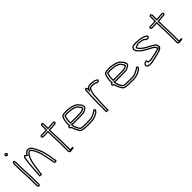

<svg xmlns="http://www.w3.org/2000/svg" viewBox="212 -1818 3038 3038"><g transform="rotate(-45 1731.0 -299.0)"><path d="M42 -649C42 -633 56 -619 73 -619C87 -619 99 -632 99 -646C99 -662 85 -676 69 -676C55 -676 42 -663 42 -649ZM46 -436C46 -388 48 -340 49 -292C49 -280 50 -268 51 -257L52 -242V-217C54 -201 55 -182 55 -166C56 -159 56 -151 57 -144V-121C58 -89 59 -57 59 -26V39C59 58 67 78 86 78C100 78 113 65 113 51V-26C113 -58 112 -90 112 -121L111 -138C111 -143 111 -149 110 -154C110 -166 108 -184 108 -197C107 -209 107 -221 106 -233C106 -241 105 -250 105 -260C104 -268 104 -277 103 -286C102 -331 100 -377 100 -422V-448C100 -470 95 -494 73 -494C65 -494 58 -489 55 -483C54 -482 52 -481 51 -480C48 -466 46 -451 46 -436ZM62 -649C62 -651 67 -656 69 -656C74 -656 79 -651 79 -646C79 -643 75 -639 73 -639C67 -639 62 -645 62 -649ZM66 -436C66 -447 67 -460 69 -469L71 -471L73 -474C74 -474 80 -472 80 -448V-422C80 -376 82 -331 83 -286V-285V-284C84 -277 84 -268 85 -259C85 -248 86 -239 86 -233V-232V-231C87 -221 87 -207 88 -196C88 -181 90 -164 90 -154V-152V-150C90 -148 91 -143 91 -138V-137L92 -120C92 -88 93 -58 93 -26V51C93 53 88 58 86 58C85 58 79 56 79 39V-26C79 -57 78 -90 77 -121V-145V-147C76 -152 76 -159 75 -167C75 -184 74 -202 72 -218V-243L71 -259C70 -271 69 -280 69 -292C68 -341 66 -388 66 -436Z M199 -30C205 -25 215 -21 226 -22C234 -20 253 -26 253 -33C253 -80 266 -116 269 -161L272 -179C279 -238 291 -294 310 -339C317 -357 328 -373 336 -389L357 -410C361 -413 364 -416 369 -419C371 -419 374 -418 377 -418C380 -416 384 -414 387 -412C419 -380 439 -329 456 -281L465 -254C469 -236 474 -217 478 -199C490 -154 497 -107 505 -58L508 -40C511 -24 520 -7 537 -5C555 -5 570 -16 570 -33C570 -38 569 -42 564 -44H563C559 -64 556 -88 553 -109L552 -127C549 -146 543 -163 541 -182C535 -201 529 -227 525 -249C521 -260 518 -270 514 -281L502 -314C492 -336 483 -356 473 -378C451 -413 436 -453 395 -468C364 -480 336 -466 320 -450C317 -448 314 -446 311 -443L302 -434C300 -432 293 -424 293 -420C289 -422 286 -425 283 -427C281 -434 271 -440 260 -438C247 -431 234 -414 232 -396C218 -311 212 -219 205 -125L202 -82C201 -69 199 -55 199 -42ZM219 -42C219 -54 221 -67 222 -81L225 -124C232 -218 238 -309 252 -393V-394C253 -402 259 -412 265 -417L266 -414L272 -410C272 -410 277 -406 284 -402L313 -388V-416C314 -418 316 -420 316 -420L325 -429C326 -430 328 -431 331 -433L333 -434L334 -436C347 -449 366 -457 388 -449C419 -438 432 -407 455 -369C465 -347 474 -326 483 -306L495 -274C499 -264 502 -254 506 -244C510 -222 515 -198 521 -178C524 -157 529 -141 532 -125L533 -107V-106C536 -85 539 -61 543 -40L546 -27C544 -26 541 -25 538 -25C535 -26 530 -31 528 -43L525 -61C517 -110 509 -158 497 -204C493 -224 489 -240 485 -258L484 -259L475 -288C458 -337 437 -390 401 -426L400 -428L398 -429C393 -432 389 -434 388 -435L383 -438H377C375 -438 374 -439 369 -439H363L359 -436C352 -432 348 -428 345 -426L344 -425L320 -401L318 -398C311 -384 299 -367 291 -347C271 -300 259 -241 252 -182L249 -163V-162C246 -123 234 -87 233 -42H230H228H224Z M654 -448C658 -433 671 -425 689 -425H723C744 -425 764 -428 786 -428V-419C786 -410 786 -395 787 -379C787 -344 788 -299 791 -267C791 -253 791 -240 792 -227V-203L793 -195C793 -182 793 -170 794 -158V4C794 24 807 43 826 43C837 43 848 41 858 38C878 36 902 39 905 20C905 12 902 7 896 7H848V-162C847 -173 847 -185 847 -198C846 -206 846 -216 846 -227C845 -241 845 -254 845 -268C844 -280 843 -298 842 -318C842 -334 841 -351 841 -367C840 -388 840 -408 840 -419V-429C845 -429 850 -429 856 -430H874C900 -434 923 -434 949 -437H955C970 -439 986 -449 986 -466C984 -481 968 -494 951 -491C945 -491 940 -491 935 -490C917 -490 900 -487 881 -485C879 -485 876 -484 872 -484H856L840 -483V-568C840 -587 831 -604 813 -604C800 -604 786 -591 786 -577V-482C764 -482 747 -479 727 -479H676C662 -477 654 -463 654 -448ZM674 -451C675 -457 678 -459 678 -459H727C749 -459 766 -462 786 -462H806V-577C806 -579 811 -584 813 -584C815 -584 820 -583 820 -568V-462L857 -464H872C877 -464 881 -465 882 -465H883C903 -467 919 -470 935 -470H937H939C941 -470 945 -471 951 -471H953H954C958 -472 964 -469 966 -465C965 -463 961 -458 953 -457H948H947C923 -454 899 -454 872 -450H854H853C849 -449 845 -449 840 -449H820V-419C820 -408 820 -388 821 -367C821 -349 822 -333 822 -318V-317C823 -297 824 -279 825 -267C825 -253 825 -239 826 -226C826 -215 826 -206 827 -197C827 -183 827 -171 828 -161V23H826C822 23 814 17 814 4V-159V-160C813 -171 813 -182 813 -195V-196L812 -204V-228V-229C811 -241 811 -253 811 -267V-268V-269C808 -300 807 -344 807 -379V-380C806 -395 806 -410 806 -419V-448H786C762 -448 742 -445 723 -445H689C678 -445 675 -449 674 -451Z M1070 -246C1070 -226 1086 -220 1099 -213C1110 -166 1130 -130 1152 -95C1166 -67 1203 -61 1240 -58C1268 -56 1298 -53 1329 -55H1368C1396 -55 1417 -57 1441 -62C1469 -67 1488 -72 1509 -87C1523 -94 1537 -100 1550 -107C1554 -113 1558 -119 1561 -124C1568 -127 1577 -136 1577 -146C1577 -162 1570 -169 1560 -173C1546 -183 1536 -170 1531 -161C1511 -151 1490 -139 1469 -129C1440 -113 1402 -109 1359 -109H1320C1292 -107 1268 -110 1244 -112C1228 -113 1210 -114 1199 -121C1193 -129 1186 -139 1181 -148C1175 -160 1169 -167 1164 -181C1159 -196 1151 -212 1151 -231L1150 -239C1153 -238 1157 -238 1160 -238C1165 -237 1169 -237 1172 -237H1306C1334 -238 1361 -239 1388 -241C1413 -241 1429 -252 1447 -261C1463 -272 1482 -278 1489 -298C1498 -317 1489 -330 1482 -342C1483 -345 1483 -348 1483 -352C1480 -359 1477 -363 1474 -364C1469 -373 1463 -380 1455 -388C1451 -394 1445 -400 1439 -406C1436 -410 1432 -415 1428 -419C1418 -425 1408 -432 1397 -438C1344 -461 1269 -478 1192 -471C1174 -470 1157 -469 1142 -461C1127 -453 1115 -436 1111 -418C1101 -391 1097 -363 1093 -330V-304C1092 -297 1092 -290 1093 -283C1093 -280 1094 -278 1094 -275L1079 -269C1074 -264 1070 -255 1070 -246ZM1090 -246C1090 -248 1091 -251 1092 -253L1114 -261V-275C1114 -280 1113 -283 1113 -283V-284V-286C1112 -291 1112 -296 1113 -301V-303V-329C1117 -363 1121 -387 1130 -411V-412L1131 -414C1134 -427 1142 -438 1151 -443C1161 -448 1174 -450 1193 -451C1266 -458 1338 -441 1388 -420C1397 -415 1406 -408 1415 -403C1418 -400 1421 -397 1423 -394L1424 -393L1425 -392C1431 -386 1436 -381 1438 -377L1439 -375L1441 -374C1448 -367 1453 -361 1457 -354L1460 -347H1463L1460 -340L1465 -332C1473 -318 1475 -316 1471 -307L1470 -306V-305C1467 -295 1457 -291 1437 -278C1417 -268 1406 -261 1388 -261H1387C1361 -259 1333 -258 1306 -257H1172C1169 -257 1167 -257 1164 -258H1162H1160H1156L1126 -268L1131 -230C1131 -206 1141 -187 1145 -174C1151 -156 1158 -150 1163 -139C1169 -128 1176 -118 1183 -109L1185 -106L1188 -104C1206 -93 1228 -93 1243 -92C1266 -90 1292 -87 1321 -89H1359C1403 -89 1445 -93 1478 -111C1501 -122 1521 -133 1540 -143L1545 -146L1548 -151C1549 -152 1550 -154 1551 -155L1553 -154C1557 -152 1557 -154 1557 -146C1557 -145 1554 -142 1553 -142L1547 -140L1544 -134L1536 -122C1524 -116 1513 -112 1500 -105L1499 -104L1497 -103C1479 -90 1465 -87 1437 -82C1414 -77 1395 -75 1368 -75H1328C1299 -73 1270 -76 1242 -78C1204 -81 1178 -89 1170 -104L1169 -105V-106C1147 -140 1128 -174 1118 -218L1116 -226L1108 -231C1091 -240 1090 -240 1090 -246ZM1134 -290 1135 -272H1157C1165 -271 1165 -271 1167 -271H1306C1333 -271 1364 -272 1388 -275C1403 -276 1409 -281 1412 -282C1423 -287 1433 -293 1441 -296L1453 -301V-314C1453 -336 1439 -350 1439 -350L1438 -354L1435 -356C1434 -357 1432 -360 1427 -365L1426 -367H1425L1424 -369V-370L1422 -374C1411 -396 1388 -403 1378 -409V-410H1377C1347 -425 1309 -433 1270 -436H1269H1261C1243 -438 1228 -439 1211 -439H1210H1208C1194 -437 1181 -436 1167 -434L1157 -432L1152 -423C1150 -418 1149 -414 1149 -411C1141 -385 1138 -357 1134 -333V-332C1133 -319 1133 -304 1134 -290ZM1154 -292C1153 -305 1153 -318 1154 -330C1158 -356 1161 -383 1169 -408C1169 -410 1169 -412 1170 -414C1183 -416 1196 -417 1211 -419C1227 -419 1242 -418 1260 -416H1268C1305 -413 1342 -405 1368 -392C1380 -385 1398 -377 1404 -365V-364C1407 -357 1410 -353 1413 -351C1416 -348 1418 -345 1421 -342C1425 -333 1433 -328 1433 -314C1424 -310 1415 -305 1405 -301C1400 -299 1393 -295 1387 -295C1361 -292 1333 -291 1306 -291H1167C1166 -291 1163 -291 1160 -292Z M1663 0C1667 1 1676 2 1688 2H1694C1708 2 1717 2 1717 0V-78C1717 -120 1719 -162 1721 -203C1722 -220 1722 -236 1725 -250C1725 -262 1726 -275 1727 -289C1727 -311 1729 -338 1733 -357C1736 -380 1744 -396 1749 -416C1754 -426 1763 -444 1775 -447C1779 -447 1783 -448 1787 -448C1791 -448 1796 -449 1801 -449H1815C1821 -448 1826 -448 1832 -448C1835 -448 1838 -447 1840 -447C1844 -446 1848 -446 1852 -445L1855 -443C1859 -442 1864 -440 1869 -438L1878 -433C1888 -429 1898 -426 1908 -426C1916 -426 1922 -427 1926 -431C1944 -435 1946 -467 1928 -474L1918 -479C1901 -491 1881 -497 1856 -500C1848 -501 1840 -501 1832 -502C1826 -502 1821 -502 1815 -503C1807 -503 1799 -503 1792 -502C1791 -502 1789 -503 1788 -503C1782 -502 1777 -502 1772 -501C1748 -498 1738 -486 1727 -470C1727 -488 1718 -505 1700 -505C1683 -505 1673 -488 1673 -471V-456C1673 -449 1673 -441 1672 -433V-426C1672 -420 1671 -414 1671 -408C1670 -395 1669 -382 1668 -368C1668 -359 1667 -349 1667 -339C1667 -294 1664 -245 1663 -198ZM1683 -18V-198C1684 -244 1687 -293 1687 -339C1687 -347 1688 -358 1688 -367C1689 -381 1690 -393 1691 -406V-407V-408C1691 -412 1692 -418 1692 -426V-432C1693 -444 1693 -449 1693 -456V-471C1693 -482 1699 -485 1700 -485C1702 -485 1707 -484 1707 -470V-406L1743 -459C1753 -474 1757 -479 1774 -481H1775H1776C1778 -481 1776 -481 1781 -482H1793H1795C1799 -483 1807 -483 1813 -483C1821 -482 1826 -482 1831 -482C1842 -481 1847 -481 1854 -480C1877 -477 1893 -472 1906 -463L1908 -462L1920 -456C1921 -455 1921 -452 1920 -450L1916 -449L1913 -446H1908C1902 -446 1895 -448 1887 -451L1878 -456L1876 -457C1872 -458 1866 -460 1863 -461L1860 -464H1857C1850 -466 1846 -466 1845 -466L1842 -467H1841C1840 -467 1837 -468 1832 -468C1826 -468 1822 -468 1818 -469H1817H1801C1793 -469 1788 -468 1787 -468C1780 -468 1776 -467 1775 -467H1773L1770 -466C1744 -460 1735 -433 1731 -425L1730 -423V-421C1726 -404 1716 -385 1713 -360C1709 -339 1707 -312 1707 -290C1706 -276 1705 -264 1705 -252C1702 -236 1702 -220 1701 -204C1699 -163 1697 -121 1697 -78V-18H1694H1688Z M2025 -246C2025 -226 2041 -220 2054 -213C2065 -166 2085 -130 2107 -95C2121 -67 2158 -61 2195 -58C2223 -56 2253 -53 2284 -55H2323C2351 -55 2372 -57 2396 -62C2424 -67 2443 -72 2464 -87C2478 -94 2492 -100 2505 -107C2509 -113 2513 -119 2516 -124C2523 -127 2532 -136 2532 -146C2532 -162 2525 -169 2515 -173C2501 -183 2491 -170 2486 -161C2466 -151 2445 -139 2424 -129C2395 -113 2357 -109 2314 -109H2275C2247 -107 2223 -110 2199 -112C2183 -113 2165 -114 2154 -121C2148 -129 2141 -139 2136 -148C2130 -160 2124 -167 2119 -181C2114 -196 2106 -212 2106 -231L2105 -239C2108 -238 2112 -238 2115 -238C2120 -237 2124 -237 2127 -237H2261C2289 -238 2316 -239 2343 -241C2368 -241 2384 -252 2402 -261C2418 -272 2437 -278 2444 -298C2453 -317 2444 -330 2437 -342C2438 -345 2438 -348 2438 -352C2435 -359 2432 -363 2429 -364C2424 -373 2418 -380 2410 -388C2406 -394 2400 -400 2394 -406C2391 -410 2387 -415 2383 -419C2373 -425 2363 -432 2352 -438C2299 -461 2224 -478 2147 -471C2129 -470 2112 -469 2097 -461C2082 -453 2070 -436 2066 -418C2056 -391 2052 -363 2048 -330V-304C2047 -297 2047 -290 2048 -283C2048 -280 2049 -278 2049 -275L2034 -269C2029 -264 2025 -255 2025 -246ZM2045 -246C2045 -248 2046 -251 2047 -253L2069 -261V-275C2069 -280 2068 -283 2068 -283V-284V-286C2067 -291 2067 -296 2068 -301V-303V-329C2072 -363 2076 -387 2085 -411V-412L2086 -414C2089 -427 2097 -438 2106 -443C2116 -448 2129 -450 2148 -451C2221 -458 2293 -441 2343 -420C2352 -415 2361 -408 2370 -403C2373 -400 2376 -397 2378 -394L2379 -393L2380 -392C2386 -386 2391 -381 2393 -377L2394 -375L2396 -374C2403 -367 2408 -361 2412 -354L2415 -347H2418L2415 -340L2420 -332C2428 -318 2430 -316 2426 -307L2425 -306V-305C2422 -295 2412 -291 2392 -278C2372 -268 2361 -261 2343 -261H2342C2316 -259 2288 -258 2261 -257H2127C2124 -257 2122 -257 2119 -258H2117H2115H2111L2081 -268L2086 -230C2086 -206 2096 -187 2100 -174C2106 -156 2113 -150 2118 -139C2124 -128 2131 -118 2138 -109L2140 -106L2143 -104C2161 -93 2183 -93 2198 -92C2221 -90 2247 -87 2276 -89H2314C2358 -89 2400 -93 2433 -111C2456 -122 2476 -133 2495 -143L2500 -146L2503 -151C2504 -152 2505 -154 2506 -155L2508 -154C2512 -152 2512 -154 2512 -146C2512 -145 2509 -142 2508 -142L2502 -140L2499 -134L2491 -122C2479 -116 2468 -112 2455 -105L2454 -104L2452 -103C2434 -90 2420 -87 2392 -82C2369 -77 2350 -75 2323 -75H2283C2254 -73 2225 -76 2197 -78C2159 -81 2133 -89 2125 -104L2124 -105V-106C2102 -140 2083 -174 2073 -218L2071 -226L2063 -231C2046 -240 2045 -240 2045 -246ZM2089 -290 2090 -272H2112C2120 -271 2120 -271 2122 -271H2261C2288 -271 2319 -272 2343 -275C2358 -276 2364 -281 2367 -282C2378 -287 2388 -293 2396 -296L2408 -301V-314C2408 -336 2394 -350 2394 -350L2393 -354L2390 -356C2389 -357 2387 -360 2382 -365L2381 -367H2380L2379 -369V-370L2377 -374C2366 -396 2343 -403 2333 -409V-410H2332C2302 -425 2264 -433 2225 -436H2224H2216C2198 -438 2183 -439 2166 -439H2165H2163C2149 -437 2136 -436 2122 -434L2112 -432L2107 -423C2105 -418 2104 -414 2104 -411C2096 -385 2093 -357 2089 -333V-332C2088 -319 2088 -304 2089 -290ZM2109 -292C2108 -305 2108 -318 2109 -330C2113 -356 2116 -383 2124 -408C2124 -410 2124 -412 2125 -414C2138 -416 2151 -417 2166 -419C2182 -419 2197 -418 2215 -416H2223C2260 -413 2297 -405 2323 -392C2335 -385 2353 -377 2359 -365V-364C2362 -357 2365 -353 2368 -351C2371 -348 2373 -345 2376 -342C2380 -333 2388 -328 2388 -314C2379 -310 2370 -305 2360 -301C2355 -299 2348 -295 2342 -295C2316 -292 2288 -291 2261 -291H2122C2121 -291 2118 -291 2115 -292Z M2619 -80C2619 -67 2633 -51 2640 -45C2647 -42 2653 -44 2659 -44C2663 -42 2668 -40 2674 -37C2683 -37 2692 -37 2702 -38C2724 -33 2745 -42 2763 -45C2824 -60 2890 -70 2946 -91C2975 -104 2996 -114 3001 -148C3000 -151 3000 -154 3000 -156C2999 -158 2999 -160 2999 -163C2998 -168 2995 -173 2992 -179C2993 -194 2982 -205 2970 -214C2946 -232 2926 -242 2900 -257C2872 -271 2845 -288 2817 -304C2796 -315 2778 -332 2762 -348L2753 -354C2752 -357 2750 -359 2749 -361C2746 -370 2740 -377 2735 -384C2738 -386 2742 -389 2745 -391C2754 -391 2761 -395 2768 -400L2780 -403H2781C2782 -403 2783 -404 2785 -404H2795C2798 -404 2801 -403 2803 -403C2808 -403 2812 -402 2817 -402C2847 -397 2875 -396 2897 -384C2901 -380 2904 -376 2907 -373V-370C2914 -361 2934 -352 2951 -354C2972 -354 2988 -366 2988 -387C2986 -406 2969 -415 2954 -424C2938 -431 2919 -438 2901 -443C2898 -444 2896 -445 2893 -445L2878 -448C2869 -451 2858 -453 2848 -454C2841 -454 2832 -455 2822 -455L2812 -456L2803 -457C2795 -457 2786 -458 2778 -458H2755C2719 -458 2683 -452 2674 -424C2670 -417 2667 -413 2665 -405C2665 -403 2664 -401 2664 -398C2664 -390 2665 -383 2668 -378V-368C2673 -356 2691 -336 2700 -327L2715 -312C2733 -294 2756 -277 2778 -265L2799 -253C2811 -245 2825 -239 2836 -231L2850 -223L2854 -222L2869 -213L2877 -209L2882 -208C2891 -202 2900 -198 2908 -192C2916 -188 2925 -179 2933 -173C2936 -169 2939 -164 2939 -158C2940 -156 2940 -154 2940 -151C2942 -149 2943 -147 2945 -145C2942 -144 2941 -143 2938 -143C2915 -138 2899 -131 2877 -126L2850 -120C2842 -119 2833 -117 2824 -115C2808 -111 2790 -109 2775 -105L2742 -99L2740 -100C2737 -100 2733 -101 2729 -101C2725 -102 2721 -102 2717 -102C2714 -102 2710 -102 2705 -103C2703 -112 2698 -124 2696 -132C2693 -135 2689 -138 2683 -139C2655 -139 2620 -117 2620 -90C2619 -87 2618 -83 2619 -80ZM2639 -80V-84L2640 -87V-90C2640 -99 2658 -117 2679 -119C2682 -111 2684 -104 2685 -99L2688 -86L2701 -83C2708 -82 2714 -82 2717 -82H2724L2727 -81H2729C2729 -81 2733 -80 2735 -80L2739 -78L2779 -85L2780 -86C2793 -89 2812 -92 2829 -96C2837 -98 2846 -99 2852 -100H2853L2881 -106C2904 -111 2922 -119 2941 -123C2950 -124 2951 -126 2951 -126L2976 -134C2970 -125 2958 -119 2938 -110C2885 -90 2819 -80 2759 -65C2737 -61 2720 -55 2706 -58H2703H2700C2693 -57 2685 -57 2679 -57C2674 -60 2670 -61 2668 -62L2664 -64H2659C2654 -64 2651 -63 2650 -63C2644 -69 2639 -79 2639 -80ZM2684 -397C2684 -399 2684 -399 2685 -402C2686 -405 2687 -407 2691 -414L2692 -416L2693 -418C2697 -430 2718 -438 2755 -438H2778C2784 -438 2793 -437 2802 -437L2810 -436L2821 -435H2822C2830 -435 2839 -434 2847 -434C2857 -433 2865 -431 2872 -429H2873L2891 -425H2892C2893 -425 2894 -424 2895 -424H2896C2912 -419 2931 -412 2945 -406C2962 -396 2967 -391 2968 -386C2967 -379 2964 -374 2951 -374H2950H2949C2943 -373 2932 -376 2927 -379V-381L2921 -387C2920 -388 2916 -393 2911 -398L2909 -400L2907 -402C2879 -417 2848 -417 2820 -422H2819H2817C2816 -422 2810 -423 2804 -423C2803 -423 2800 -424 2795 -424H2785C2778 -424 2778 -423 2778 -423C2771 -421 2777 -422 2775 -422L2759 -418L2756 -416C2750 -412 2748 -411 2745 -411H2739L2734 -408C2730 -406 2726 -403 2724 -401L2707 -389L2719 -372C2725 -364 2729 -359 2730 -355V-353L2731 -352C2733 -349 2734 -347 2734 -347L2736 -341L2749 -332C2766 -315 2784 -298 2807 -286C2835 -270 2863 -253 2891 -239C2918 -223 2936 -215 2958 -198C2970 -189 2972 -183 2972 -180V-175L2974 -170C2976 -165 2978 -162 2979 -160C2979 -158 2980 -152 2980 -152C2980 -151 2981 -147 2981 -147C2980 -143 2979 -142 2978 -140L2959 -159C2958 -171 2952 -181 2949 -185L2947 -187L2945 -189C2939 -193 2930 -203 2919 -209C2908 -217 2900 -220 2893 -225L2890 -227L2884 -228L2879 -231L2862 -241L2858 -242L2847 -248C2834 -257 2820 -264 2810 -270L2788 -282C2767 -293 2746 -309 2729 -326L2714 -341C2707 -348 2693 -365 2688 -373V-384L2685 -388C2685 -388 2684 -392 2684 -397Z M3088 -448C3092 -433 3105 -425 3123 -425H3157C3178 -425 3198 -428 3220 -428V-419C3220 -410 3220 -395 3221 -379C3221 -344 3222 -299 3225 -267C3225 -253 3225 -240 3226 -227V-203L3227 -195C3227 -182 3227 -170 3228 -158V4C3228 24 3241 43 3260 43C3271 43 3282 41 3292 38C3312 36 3336 39 3339 20C3339 12 3336 7 3330 7H3282V-162C3281 -173 3281 -185 3281 -198C3280 -206 3280 -216 3280 -227C3279 -241 3279 -254 3279 -268C3278 -280 3277 -298 3276 -318C3276 -334 3275 -351 3275 -367C3274 -388 3274 -408 3274 -419V-429C3279 -429 3284 -429 3290 -430H3308C3334 -434 3357 -434 3383 -437H3389C3404 -439 3420 -449 3420 -466C3418 -481 3402 -494 3385 -491C3379 -491 3374 -491 3369 -490C3351 -490 3334 -487 3315 -485C3313 -485 3310 -484 3306 -484H3290L3274 -483V-568C3274 -587 3265 -604 3247 -604C3234 -604 3220 -591 3220 -577V-482C3198 -482 3181 -479 3161 -479H3110C3096 -477 3088 -463 3088 -448ZM3108 -451C3109 -457 3112 -459 3112 -459H3161C3183 -459 3200 -462 3220 -462H3240V-577C3240 -579 3245 -584 3247 -584C3249 -584 3254 -583 3254 -568V-462L3291 -464H3306C3311 -464 3315 -465 3316 -465H3317C3337 -467 3353 -470 3369 -470H3371H3373C3375 -470 3379 -471 3385 -471H3387H3388C3392 -472 3398 -469 3400 -465C3399 -463 3395 -458 3387 -457H3382H3381C3357 -454 3333 -454 3306 -450H3288H3287C3283 -449 3279 -449 3274 -449H3254V-419C3254 -408 3254 -388 3255 -367C3255 -349 3256 -333 3256 -318V-317C3257 -297 3258 -279 3259 -267C3259 -253 3259 -239 3260 -226C3260 -215 3260 -206 3261 -197C3261 -183 3261 -171 3262 -161V23H3260C3256 23 3248 17 3248 4V-159V-160C3247 -171 3247 -182 3247 -195V-196L3246 -204V-228V-229C3245 -241 3245 -253 3245 -267V-268V-269C3242 -300 3241 -344 3241 -379V-380C3240 -395 3240 -410 3240 -419V-448H3220C3196 -448 3176 -445 3157 -445H3123C3112 -445 3109 -449 3108 -451Z"/></g></svg>

Font: Scribbler
Style: Clr
Weight: 400
Designer: Mew Too
Foundry: Cannot Into Space Fonts
Version: Version 1.001